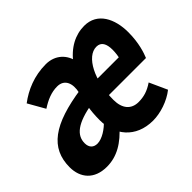

<svg xmlns="http://www.w3.org/2000/svg" viewBox="-140 -679 862 862"><g transform="rotate(-45 290.5 -248.0)"><path d="M101 12C165 12 219.5 -19.7 272.6 -81.1L237.8 -145C212.4 -116.4 174.1 -91.6 144.4 -91.6C120.2 -91.6 104.8 -106.1 104.8 -133.6C104.8 -183.6 146 -218.6 254.1 -236.4L263.4 -318.1C67.6 -289.8 -19.1 -226.9 -19.1 -104.9C-19.1 -37.7 21.2 12 101 12ZM313 -209.6H570.1C579.5 -232.3 596.1 -279.5 596.1 -347.4C596.1 -432.3 559.9 -508.1 476.3 -508.1C420.1 -508.1 365.3 -481 321.6 -421.3L340.5 -413.5C332.2 -469.2 291.7 -508.1 232.2 -508.1C158.4 -508.1 95.8 -481 47.4 -444.3L92.7 -364.6C127.6 -387.3 160.8 -401.4 197.6 -401.4C243.4 -401.4 259.3 -362.2 247.5 -311.2C236.7 -266.3 225.8 -226.3 225.8 -158.9C225.8 -66.1 283.2 12 394.6 12C440.8 12 499.4 -6.8 539.4 -38.9L501 -123.5C468.2 -101 439.9 -93 407.2 -93C360.5 -93 333.8 -124.7 333.8 -179.8C333.8 -302.8 386.1 -403.1 448.4 -403.1C478.5 -403.1 490.5 -379.4 490.5 -341.6C490.5 -322.9 487.5 -302.2 483 -280.5L504.5 -298.2H314.4L313 -209.6Z"/></g></svg>

Font: Source Code Variable
Style: Italic
Weight: 400
Italic angle: -11°
Monospace: yes
Designer: Paul D. Hunt, Teo Tuominen
Foundry: Adobe Systems Incorporated
Version: Version 1.005;PS 1.0;hotconv 16.6.54;makeotf.lib2.5.65590